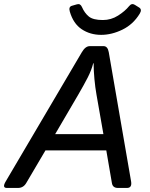

<svg xmlns="http://www.w3.org/2000/svg" viewBox="-57 -928 741 948"><path d="M287.6 -871.1Q280.8 -894.5 297.9 -899.4L323.2 -906.7Q339.8 -911.6 347.7 -893.1Q360.4 -863.8 381.6 -846.4Q402.8 -829.1 450.7 -829.1Q491.7 -829.1 526.1 -851.1Q560.5 -873 580.6 -897.9Q593.3 -913.6 608.4 -904.3L630.4 -890.6Q645.5 -880.9 632.8 -860.4Q600.6 -807.6 547.6 -781.7Q494.6 -755.9 442.4 -755.9Q388.2 -755.9 346.4 -783.7Q304.7 -811.5 287.6 -871.1ZM-22.9 0Q-47.9 0 -28.8 -32.2L347.2 -670.4Q364.7 -700.2 386.2 -700.2H454.6Q474.6 -700.2 480 -670.4L590.3 -32.2Q595.7 0 569.8 0H525.4Q499.5 0 495.6 -23.9L467.8 -185.5H167.5L72.3 -23.9Q58.1 0 31.7 0ZM215.3 -265.6H453.6L419.4 -460.9Q413.1 -496.1 409.2 -537.8Q405.3 -579.6 405.3 -615.7H403.3Q394.5 -581.1 376 -544.9Q357.4 -508.8 329.6 -460.9Z"/></svg>

Font: Istok Web
Style: Italic
Weight: 400
Italic angle: -13°
Designer: Andrey V. Panov
Foundry: Andrey V. Panov
Version: Version 1.0.2g